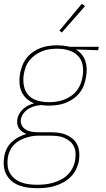

<svg xmlns="http://www.w3.org/2000/svg" viewBox="-35 -766 555 1009"><path d="M162 223Q137 223 113 220Q89 217 67 209Q45 201 27.5 186.5Q10 172 -1 152Q-12 132 -14.5 108Q-17 84 -13 60Q-10 38 -0.5 17.5Q9 -3 26 -19Q43 -35 63 -45.5Q83 -56 104 -62Q93 -66 82.5 -73.5Q72 -81 65 -91Q58 -101 56 -113.5Q54 -126 56 -139Q58 -154 66.5 -168.5Q75 -183 87.5 -194Q100 -205 114.5 -212Q129 -219 144 -223Q122 -232 105 -247.5Q88 -263 78.5 -284Q69 -305 67.5 -329Q66 -353 70 -378Q74 -399 82 -420.5Q90 -442 104.5 -460.5Q119 -479 138 -492.5Q157 -506 178.5 -514Q200 -522 222 -525Q244 -528 266 -528Q281 -528 295.5 -526.5Q310 -525 324 -522L332 -520H484L481 -502L363 -506Q381 -496 394 -480.5Q407 -465 413.5 -445.5Q420 -426 420.5 -404.5Q421 -383 417 -361Q414 -340 406 -318.5Q398 -297 383.5 -278.5Q369 -260 349.5 -246.5Q330 -233 309 -225Q288 -217 266 -214Q244 -211 222 -211Q213 -211 203.5 -211.5Q194 -212 184 -214Q167 -213 150 -209Q133 -205 117.5 -196Q102 -187 90 -172Q78 -157 75 -140Q72 -123 79 -108.5Q86 -94 99.5 -85.5Q113 -77 130 -74Q147 -71 164 -71H228Q250 -71 271.5 -68.5Q293 -66 312 -58Q331 -50 346.5 -37Q362 -24 371 -5.5Q380 13 381.5 34.5Q383 56 380 77Q376 100 365.5 122.5Q355 145 337.5 162.5Q320 180 298.5 192Q277 204 254 211Q231 218 208 220.5Q185 223 162 223ZM223 -229Q242 -229 262 -232Q282 -235 301 -242Q320 -249 337.5 -261Q355 -273 368 -289.5Q381 -306 388.5 -325.5Q396 -345 399 -364Q404 -392 400 -419.5Q396 -447 379.5 -467Q363 -487 338.5 -497Q314 -507 286 -509L267 -510H266Q246 -510 226.5 -507.5Q207 -505 188 -497.5Q169 -490 151.5 -478Q134 -466 120.5 -449.5Q107 -433 100 -413.5Q93 -394 90 -375Q85 -345 90.5 -315.5Q96 -286 115 -265.5Q134 -245 163 -237Q192 -229 223 -229ZM162 205Q182 205 203.5 202.5Q225 200 245.5 194Q266 188 286 177.5Q306 167 321.5 151.5Q337 136 347 115.5Q357 95 360 75Q363 56 362 37.5Q361 19 353 3Q345 -13 331.5 -24Q318 -35 301.5 -42Q285 -49 266 -51Q247 -53 228 -53H163Q146 -53 129 -49.5Q112 -46 95 -40Q78 -34 62.5 -24.5Q47 -15 35 -1.5Q23 12 16 28.5Q9 45 6 62Q3 84 5 105Q7 126 17 143.5Q27 161 43 173.5Q59 186 78.5 193Q98 200 119 202.5Q140 205 162 205ZM290 -595 277 -605 395 -746 412 -734Z"/></svg>

Font: Iosevka SS18 Thin
Style: Italic
Weight: 100
Italic angle: -9°
Monospace: yes
Designer: Belleve Invis
Foundry: Belleve Invis
Version: Version 25.1.1; ttfautohint (v1.8.4)